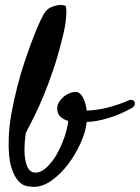

<svg xmlns="http://www.w3.org/2000/svg" viewBox="-20 -726 555 762"><path d="M223.6 -559.6Q209 -501 190.9 -447.8Q172.9 -394.5 153.8 -348.1Q134.8 -301.8 115.7 -263.7Q96.7 -225.6 82 -197.3Q72.3 -127 82 -84Q91.8 -41 120.1 -41Q143.6 -41 166 -62.5Q188.5 -84 206.1 -115.2Q223.6 -146.5 235.8 -182.1Q248 -217.8 251 -246.1Q232.4 -251 219.7 -263.2Q207 -275.4 207 -295.9Q207 -309.6 214.8 -321.8Q222.7 -334 233.4 -342.8Q244.1 -351.6 256.8 -356.4Q269.5 -361.3 280.3 -361.3Q296.9 -361.3 308.6 -340.3Q320.3 -319.3 324.2 -287.1Q363.3 -288.1 406.2 -298.8Q449.2 -309.6 487.3 -326.2Q498 -331.1 504.9 -329.1Q511.7 -327.1 514.2 -321.3Q516.6 -315.4 513.7 -308.1Q510.7 -300.8 502 -296.9Q479.5 -284.2 455.6 -273.9Q431.6 -263.7 408.2 -256.8Q384.8 -250 363.3 -246.1Q341.8 -242.2 324.2 -242.2Q320.3 -203.1 299.8 -157.7Q279.3 -112.3 250 -73.7Q220.7 -35.2 185.1 -9.8Q149.4 15.6 115.2 15.6Q104.5 15.6 86.9 12.7Q69.3 9.8 52.7 -7.8Q36.1 -25.4 24.4 -64Q12.7 -102.5 14.6 -173.8Q15.6 -221.7 25.4 -275.4Q35.2 -329.1 48.8 -382.8Q62.5 -436.5 79.6 -486.8Q96.7 -537.1 112.3 -577.6Q127.9 -618.2 141.1 -645.5Q154.3 -672.9 161.1 -680.7Q169.9 -691.4 181.6 -696.8Q193.4 -702.1 204.6 -704.6Q215.8 -707 225.6 -706.1Q235.4 -705.1 239.3 -703.1Q245.1 -699.2 242.7 -660.2Q240.2 -621.1 223.6 -559.6Z"/></svg>

Font: Satisfy
Style: Regular
Weight: 400
Designer: Font Diner, Inc
Foundry: Font Diner, Inc
Version: Version 1.001